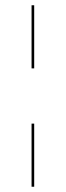

<svg xmlns="http://www.w3.org/2000/svg" viewBox="-20 -715 250 730"><path d="M100 -695V-455H110V-695ZM110 -245H100V-5H110Z"/></svg>

Font: Jost Thin
Style: Regular
Weight: 250
Version: Version 3.710